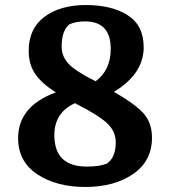

<svg xmlns="http://www.w3.org/2000/svg" viewBox="-20 -732 676 763"><path d="M551 -544Q551 -439 433 -367Q515 -320 549.5 -282.5Q584 -245 584 -185Q584 -92 509 -40.5Q434 11 319 11Q204 11 128 -39.5Q52 -90 52 -183Q52 -310 202 -365Q146 -400 120 -438Q94 -476 94 -530Q94 -618 156.5 -665Q219 -712 321.5 -712Q424 -712 487.5 -671.5Q551 -631 551 -544ZM440 -167Q440 -210 406 -242Q372 -274 278 -322Q196 -285 196 -195Q196 -70 325 -70Q376 -70 405 -82Q440 -106 440 -167ZM225 -547Q225 -508 252.5 -478.5Q280 -449 360 -409Q420 -453 420 -538Q420 -647 318 -647Q281 -647 255 -635Q225 -609 225 -547Z"/></svg>

Font: Asul
Style: Bold
Weight: 700
Designer: Mariela Monsalve
Foundry: Mariela Monsalve
Version: Version 1.002